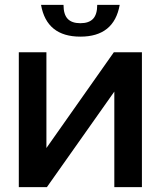

<svg xmlns="http://www.w3.org/2000/svg" viewBox="-20 -766 658 786"><path d="M240 -746Q240 -707 257 -689Q274 -671 309 -671Q344 -671 361 -689Q378 -707 378 -746H470Q447 -616 309 -616Q171 -616 148 -746ZM57 -552H170V-160L446 -552H561V0H448V-391L172 0H57Z"/></svg>

Font: Involve SemiBold
Style: Regular
Weight: 600
Designer: Stefan Peev
Foundry: Context Ltd.
Version: Version 1.001